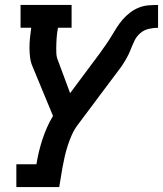

<svg xmlns="http://www.w3.org/2000/svg" viewBox="-20 -550 658 775"><path d="M46 205V113H127Q131 88 137 63Q143 38 151 13.5Q159 -11 169.5 -35Q180 -59 194 -82L112 -280Q104 -298 101.5 -317.5Q99 -337 99 -357Q99 -377 101 -397Q103 -417 106 -438Q106 -438 106 -438Q106 -438 106 -438H63V-530H269V-438H214Q212 -427 210.5 -416.5Q209 -406 208.5 -395.5Q208 -385 207.5 -375Q207 -365 207 -354.5Q207 -344 207.5 -333.5Q208 -323 211 -314L263 -174L383 -335Q395 -352 407 -369Q419 -386 429.5 -403.5Q440 -421 451 -438.5Q462 -456 475.5 -471.5Q489 -487 505.5 -499.5Q522 -512 541 -519.5Q560 -527 579.5 -528.5Q599 -530 618 -530V-438Q600 -438 580.5 -433.5Q561 -429 546 -416Q531 -403 522.5 -385Q514 -367 507 -349Q500 -331 490 -313.5Q480 -296 469 -280L293 -45Q279 -26 269.5 -4.5Q260 17 253 39Q246 61 241 83Q236 105 232 127L219 205Z"/></svg>

Font: Iosevka Curly Slab SmBdExObl
Style: Regular
Weight: 600
Width: 7
Italic angle: -9°
Monospace: yes
Designer: Belleve Invis
Foundry: Belleve Invis
Version: Version 11.1.0; ttfautohint (v1.8.3)